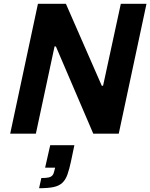

<svg xmlns="http://www.w3.org/2000/svg" viewBox="-20 -708 796 1017"><path d="M34 0 181 -688H329L519 -254H526L620 -688H756L609 0H474L276 -462H269L170 0ZM187 289 199 235Q224 235 237.5 232Q251 229 258 220.5Q265 212 268 196L272 180H219L246 61H374L356 147Q347 189 337 217Q327 245 309.5 261Q292 277 263 283Q234 289 187 289Z"/></svg>

Font: Saira Thin SemiBold
Style: Italic
Weight: 600
Italic angle: -12°
Version: Version 1.101